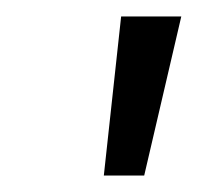

<svg xmlns="http://www.w3.org/2000/svg" viewBox="-20 -815 240 233"><path d="M127 -795H200L155 -602H106Z"/></svg>

Font: SVN-Poppins Light
Style: Italic
Weight: 300
Italic angle: -10°
Designer: Ninad Kale (Devanagari), Jonny Pinhorn (Latin)
Foundry: Indian Type Foundry
Version: Version 3.002 2017; ttfautohint (v1.8.3)